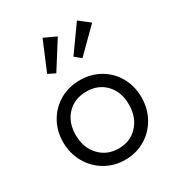

<svg xmlns="http://www.w3.org/2000/svg" viewBox="-174 -835 882 954"><g transform="rotate(-30 266.5 -357.5)"><path d="M42 -222Q42 -286 71.5 -337.5Q101 -389 152 -418.5Q203 -448 267 -448Q331 -448 382 -418.5Q433 -389 462 -337.5Q491 -286 491 -222Q491 -157 461.5 -104.5Q432 -52 381 -22Q330 8 267 8Q204 8 152.5 -22.5Q101 -53 71.5 -105.5Q42 -158 42 -222ZM419 -222Q419 -294 377 -338.5Q335 -383 267 -383Q199 -383 156.5 -338.5Q114 -294 114 -222Q114 -149 157 -103Q200 -57 267 -57Q334 -57 376.5 -103Q419 -149 419 -222ZM143 -556 213 -723 282 -691 184 -536ZM299 -565 404 -712 464 -665 334 -536Z"/></g></svg>

Font: Tilda Sans
Style: Regular
Weight: 400
Designer: ParaType Ltd
Foundry: ParaType Ltd
Version: Version 1.002W